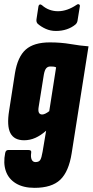

<svg xmlns="http://www.w3.org/2000/svg" viewBox="-20 -707 446 924"><path d="M220 -503Q273 -503 319.5 -495Q366 -487 406 -484L325 30Q311 119 270 158Q229 197 146 197Q92 197 56.5 175.5Q21 154 8 116Q-5 78 5 29Q8 15 19 15H118Q133 15 130 29Q127 49 132.5 61Q138 73 151 73Q167 73 173.5 63Q180 53 185 23L202 -78Q176 -55 150 -43.5Q124 -32 96 -32Q48 -32 30 -66.5Q12 -101 24 -175L52 -355Q65 -434 104 -468.5Q143 -503 220 -503ZM183 -156Q196 -156 217 -172L250 -383Q243 -386 236.5 -386.5Q230 -387 222 -387Q210 -387 202.5 -378.5Q195 -370 191 -348L166 -192Q160 -156 183 -156ZM249 -558Q223 -558 200.5 -568Q178 -578 161 -593Q153 -602 156 -617L165 -676Q166 -683 171 -685Q176 -687 182 -682Q199 -667 218.5 -660Q238 -653 259 -653Q303 -653 349 -684Q356 -689 361 -685.5Q366 -682 364 -675L353 -607Q351 -596 343 -589Q325 -574 301 -566Q277 -558 249 -558Z"/></svg>

Font: Sofia Sans Extra Condensed Black
Style: Italic
Weight: 900
Italic angle: -9°
Version: Version 4.100